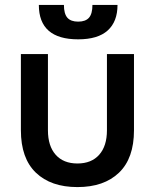

<svg xmlns="http://www.w3.org/2000/svg" viewBox="-20 -750 635 781"><path d="M65 -220V-530H175V-220Q175 -156 206.5 -120.5Q238 -85 295 -85Q352 -85 383.5 -120.5Q415 -156 415 -220V-530H525V-220Q525 -106 464 -47.5Q403 11 295 11Q187 11 126 -47.5Q65 -106 65 -220ZM138 -730H240Q240 -694 254 -678Q268 -662 298 -662Q328 -662 342 -678Q356 -694 356 -730H458Q458 -662 418 -626Q378 -590 298 -590Q138 -590 138 -730Z"/></svg>

Font: .
Style: 
Weight: 500
Designer: A.Korolkova, Vitaly Kuzmin
Foundry: ParaType Ltd
Version: Version 1.000; Glyphs 3.2, build 3192.0